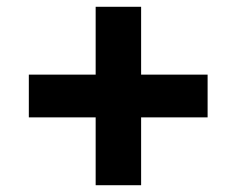

<svg xmlns="http://www.w3.org/2000/svg" viewBox="-20 -548 696 566"><path d="M65 -328H262V-528H396V-328H592V-202H396V-2H262V-202H65Z"/></svg>

Font: Venryn Sans SemiBold
Style: Regular
Weight: 600
Designer: Owen Earl, indestructible type* (font) & Cristiano Sobral (main changes)
Version: Version 3.60;October 28, 2020;FontCreator 13.0.0.2681 64-bit